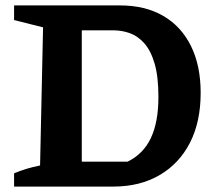

<svg xmlns="http://www.w3.org/2000/svg" viewBox="-20 -689 809 709"><path d="M423 -669Q516 -669 582.5 -630.5Q649 -592 685 -519.5Q721 -447 721 -346Q721 -239 681.5 -162Q642 -85 569.5 -42.5Q497 0 398 0H32V-49Q53 -58 76 -65Q99 -72 128 -78L139 -588L32 -615V-669ZM451 -92Q509 -120 537 -179Q565 -238 565 -331Q565 -406 551 -454Q537 -502 513 -529Q489 -556 459.5 -566.5Q430 -577 399 -577H219L282 -640V-29L219 -92Z"/></svg>

Font: Piazzolla Thin ExtraBold
Style: Regular
Weight: 800
Version: Version 2.005